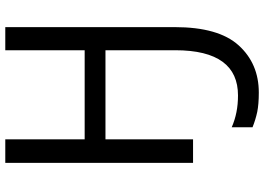

<svg xmlns="http://www.w3.org/2000/svg" viewBox="-157 -597 1004 730"><g transform="rotate(-90 345.0 -232.0)"><path d="M519 -713.9V-412.1H180.2V-713.9H90.8V0H180.2V-333H519V-67.9C519 94.7 459 170.9 347.2 170.9C301.8 170.9 263.2 163.1 226.1 147V226.1C245.1 233.9 264.6 239.7 284.7 244.1C304.2 248 328.6 250 357.9 250C431.2 250 491.2 224.6 537.6 173.3C584 122.1 606.9 41 606.9 -69.8V-713.9Z"/></g></svg>

Font: Avrile Sans
Style: Regular
Weight: 400
Designer: Monotype Design Team, Google (font), Stefan Peev (BGR Cyrillic), Cristiano Sobral (main changes)
Foundry: The Avrile Sans Project Authors
Version: Version 3.110